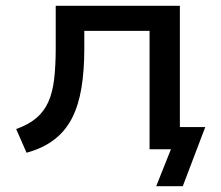

<svg xmlns="http://www.w3.org/2000/svg" viewBox="-20 -517 766 665"><path d="M521 128 572 0H501V-77H691L613 128ZM72 12 36 -70Q78 -85 105 -107.5Q132 -130 147 -163Q162 -196 167.5 -242.5Q173 -289 173 -352V-497H603V0H498V-410H272V-349Q272 -272 262 -212Q252 -152 229.5 -108Q207 -64 168.5 -34Q130 -4 72 12Z"/></svg>

Font: Nunito Sans 7pt SemiExpanded Medium
Style: Regular
Weight: 500
Width: 6
Designer: Vernon Adams
Foundry: Vernon Adams
Version: Version 3.101;gftools[0.9.27]